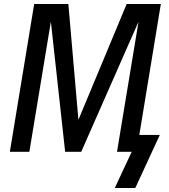

<svg xmlns="http://www.w3.org/2000/svg" viewBox="-20 -755 840 955"><path d="M551 180 635 0H562L669 -647L384 0H304L233 -647L126 0H29L150 -735H320L370 -159L610 -735H780L673 -84H775L653 180Z"/></svg>

Font: Iosevka Aile Medium
Style: Italic
Weight: 500
Italic angle: -9°
Designer: Belleve Invis
Foundry: Belleve Invis
Version: Version 31.1.0; ttfautohint (v1.8.4)